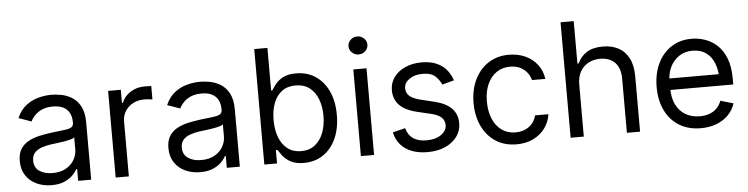

<svg xmlns="http://www.w3.org/2000/svg" viewBox="-46 -971 4695 1205"><g transform="rotate(-5 2301.5 -368.5)"><path d="M237.3 12.7Q185.5 12.7 143.1 -7.1Q100.6 -26.9 75.7 -64.5Q50.8 -102.1 50.8 -155.3Q50.8 -202.1 69.3 -231.2Q87.9 -260.3 118.9 -277.1Q149.9 -293.9 187.3 -302.2Q224.6 -310.5 262.7 -315.4Q312.5 -321.8 343.8 -325.2Q375 -328.6 389.6 -336.9Q404.3 -345.2 404.3 -365.2V-368.2Q404.3 -403.3 391.4 -428Q378.4 -452.6 352.5 -465.6Q326.7 -478.5 288.1 -478.5Q248 -478.5 220 -466.3Q191.9 -454.1 173.8 -435.3Q155.8 -416.5 146.5 -396.5L66.4 -424.8Q87.9 -474.6 123.8 -502.4Q159.7 -530.3 201.9 -541.5Q244.1 -552.7 285.2 -552.7Q311.5 -552.7 345.7 -546.6Q379.9 -540.5 412.4 -521.2Q444.8 -502 466.1 -463.1Q487.3 -424.3 487.3 -359.4V0H405.3V-74.2H399.4Q391.1 -56.6 371.1 -36.4Q351.1 -16.1 318.1 -1.7Q285.2 12.7 237.3 12.7ZM250 -62.5Q299.8 -62.5 334.2 -82Q368.7 -101.6 386.5 -132.6Q404.3 -163.6 404.3 -197.3V-274.4Q398.9 -268.1 380.9 -262.9Q362.8 -257.8 339.4 -253.9Q315.9 -250 293.9 -247.3Q272 -244.6 258.8 -243.2Q226.1 -238.8 197.8 -229.2Q169.4 -219.7 152.1 -201.2Q134.8 -182.6 134.8 -150.4Q134.8 -106.9 167.2 -84.7Q199.7 -62.5 250 -62.5Z M641.6 0V-545.9H721.7V-462.9H727.5Q742.7 -503.4 782 -528.6Q821.3 -553.7 870.1 -553.7Q879.4 -553.7 893.1 -553.5Q906.7 -553.2 914.1 -552.7V-467.8Q909.7 -468.8 894.5 -470.7Q879.4 -472.7 862.3 -472.7Q822.8 -472.7 791.5 -456.1Q760.3 -439.5 742.4 -410.6Q724.6 -381.8 724.6 -344.7V0Z M1173.8 12.7Q1122.1 12.7 1079.6 -7.1Q1037.1 -26.9 1012.2 -64.5Q987.3 -102.1 987.3 -155.3Q987.3 -202.1 1005.9 -231.2Q1024.4 -260.3 1055.4 -277.1Q1086.4 -293.9 1123.8 -302.2Q1161.1 -310.5 1199.2 -315.4Q1249 -321.8 1280.3 -325.2Q1311.5 -328.6 1326.2 -336.9Q1340.8 -345.2 1340.8 -365.2V-368.2Q1340.8 -403.3 1327.9 -428Q1314.9 -452.6 1289.1 -465.6Q1263.2 -478.5 1224.6 -478.5Q1184.6 -478.5 1156.5 -466.3Q1128.4 -454.1 1110.4 -435.3Q1092.3 -416.5 1083 -396.5L1002.9 -424.8Q1024.4 -474.6 1060.3 -502.4Q1096.2 -530.3 1138.4 -541.5Q1180.7 -552.7 1221.7 -552.7Q1248 -552.7 1282.2 -546.6Q1316.4 -540.5 1348.9 -521.2Q1381.3 -502 1402.6 -463.1Q1423.8 -424.3 1423.8 -359.4V0H1341.8V-74.2H1335.9Q1327.6 -56.6 1307.6 -36.4Q1287.6 -16.1 1254.6 -1.7Q1221.7 12.7 1173.8 12.7ZM1186.5 -62.5Q1236.3 -62.5 1270.8 -82Q1305.2 -101.6 1323 -132.6Q1340.8 -163.6 1340.8 -197.3V-274.4Q1335.4 -268.1 1317.4 -262.9Q1299.3 -257.8 1275.9 -253.9Q1252.4 -250 1230.5 -247.3Q1208.5 -244.6 1195.3 -243.2Q1162.6 -238.8 1134.3 -229.2Q1106 -219.7 1088.6 -201.2Q1071.3 -182.6 1071.3 -150.4Q1071.3 -106.9 1103.8 -84.7Q1136.2 -62.5 1186.5 -62.5Z M1827.1 11.7Q1774.9 11.7 1743.2 -6.1Q1711.4 -23.9 1694.3 -46.6Q1677.2 -69.3 1668 -84H1658.2V0H1578.1V-727.5H1661.1V-459H1668Q1677.2 -473.1 1693.8 -495.4Q1710.4 -517.6 1741.7 -535.2Q1772.9 -552.7 1826.2 -552.7Q1895 -552.7 1947.3 -518.3Q1999.5 -483.9 2029.1 -420.7Q2058.6 -357.4 2058.6 -271.5Q2058.6 -185.1 2029.3 -121.3Q2000 -57.6 1947.8 -22.9Q1895.5 11.7 1827.1 11.7ZM1816.4 -63.5Q1868.7 -63.5 1903.8 -91.6Q1939 -119.6 1956.8 -167Q1974.6 -214.4 1974.6 -272.5Q1974.6 -330.1 1957 -376.5Q1939.5 -422.9 1904.5 -450.2Q1869.6 -477.5 1816.4 -477.5Q1765.1 -477.5 1730.5 -451.9Q1695.8 -426.3 1678 -380.1Q1660.2 -334 1660.2 -272.5Q1660.2 -210.9 1678.2 -163.8Q1696.3 -116.7 1731.2 -90.1Q1766.1 -63.5 1816.4 -63.5Z M2186.5 0V-545.9H2269.5V0ZM2228.5 -636.7Q2204.1 -636.7 2186.5 -653.3Q2168.9 -669.9 2168.9 -693.4Q2168.9 -716.8 2186.5 -733.4Q2204.1 -750 2228.5 -750Q2252.9 -750 2270.5 -733.4Q2288.1 -716.8 2288.1 -693.4Q2288.1 -669.9 2270.5 -653.3Q2252.9 -636.7 2228.5 -636.7Z M2809.6 -422.9 2734.4 -402.3Q2723.6 -430.2 2697.5 -455.3Q2671.4 -480.5 2616.2 -480.5Q2566.4 -480.5 2533.2 -457.3Q2500 -434.1 2500 -399.4Q2500 -368.2 2522.7 -349.6Q2545.4 -331.1 2593.8 -319.3L2674.8 -299.8Q2747.6 -282.2 2783.4 -245.6Q2819.3 -209 2819.3 -152.3Q2819.3 -105.5 2792.5 -68.4Q2765.6 -31.2 2717.8 -9.8Q2669.9 11.7 2606.4 11.7Q2550.8 11.7 2507.8 -4.6Q2464.8 -21 2437 -52.7Q2409.2 -84.5 2399.4 -130.9L2478.5 -150.4Q2489.7 -106.4 2521.7 -84.5Q2553.7 -62.5 2605.5 -62.5Q2663.6 -62.5 2698.5 -87.6Q2733.4 -112.8 2733.4 -147.5Q2733.4 -176.3 2713.4 -195.6Q2693.4 -214.8 2652.3 -224.6L2561.5 -246.1Q2486.3 -264.2 2451.2 -301.3Q2416 -338.4 2416 -394.5Q2416 -440.9 2442.1 -476.6Q2468.3 -512.2 2513.7 -532.5Q2559.1 -552.7 2616.2 -552.7Q2670.4 -552.7 2708.7 -536.4Q2747.1 -520 2772 -491Q2796.9 -461.9 2809.6 -422.9Z M3167 11.7Q3090.8 11.7 3035.4 -24.7Q2980 -61 2950 -124.5Q2919.9 -188 2919.9 -269.5Q2919.9 -353 2950.7 -416.7Q2981.4 -480.5 3036.9 -516.6Q3092.3 -552.7 3166 -552.7Q3223.6 -552.7 3269.8 -531.5Q3315.9 -510.3 3345.5 -471.7Q3375 -433.1 3381.8 -381.8H3297.9Q3291.5 -406.7 3274.9 -428.7Q3258.3 -450.7 3231.2 -464.1Q3204.1 -477.5 3167 -477.5Q3118.2 -477.5 3081.5 -452.1Q3044.9 -426.8 3024.4 -380.6Q3003.9 -334.5 3003.9 -272.5Q3003.9 -209.5 3023.9 -162.4Q3043.9 -115.2 3080.8 -89.4Q3117.7 -63.5 3167 -63.5Q3216.3 -63.5 3251.5 -89.1Q3286.6 -114.7 3297.9 -159.2H3381.8Q3375 -110.8 3346.9 -72.3Q3318.8 -33.7 3273.2 -11Q3227.5 11.7 3167 11.7Z M3590.8 -328.1V0H3507.8V-727.5H3590.8V-460H3598.6Q3617.7 -502.4 3656 -527.6Q3694.3 -552.7 3758.8 -552.7Q3814.5 -552.7 3856.4 -530.5Q3898.4 -508.3 3921.9 -462.6Q3945.3 -417 3945.3 -346.7V0H3862.3V-340.8Q3862.3 -406.7 3829.1 -442.1Q3795.9 -477.5 3734.4 -477.5Q3693.4 -477.5 3660.9 -460Q3628.4 -442.4 3609.6 -409.2Q3590.8 -376 3590.8 -328.1Z M4328.1 11.7Q4249.5 11.7 4192.1 -23.4Q4134.8 -58.6 4104 -121.8Q4073.2 -185.1 4073.2 -268.6Q4073.2 -352.5 4103.5 -416.5Q4133.8 -480.5 4188.7 -516.6Q4243.7 -552.7 4317.4 -552.7Q4359.9 -552.7 4401.9 -538.6Q4443.8 -524.4 4478.3 -492.7Q4512.7 -460.9 4533.2 -408.7Q4553.7 -356.4 4553.7 -280.3V-244.1H4132.8V-316.4H4508.3L4469.7 -289.1Q4469.7 -343.8 4452.6 -386.2Q4435.5 -428.7 4401.6 -453.1Q4367.7 -477.5 4317.4 -477.5Q4267.1 -477.5 4231.2 -452.9Q4195.3 -428.2 4176.3 -388.7Q4157.2 -349.1 4157.2 -303.7V-255.9Q4157.2 -193.8 4178.7 -150.9Q4200.2 -107.9 4238.8 -85.7Q4277.3 -63.5 4328.1 -63.5Q4360.8 -63.5 4387.7 -73Q4414.6 -82.5 4434.1 -101.8Q4453.6 -121.1 4463.9 -149.4L4544.9 -126Q4532.2 -85 4502.2 -54Q4472.2 -22.9 4427.7 -5.6Q4383.3 11.7 4328.1 11.7Z"/></g></svg>

Font: GitLab Sans
Style: Regular
Weight: 400
Designer: Rasmus Andersson
Foundry: Modifications by GitLab B.V., manufactured by rsms
Version: Version 4.000;git-c8fb6b7